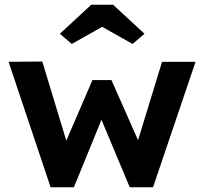

<svg xmlns="http://www.w3.org/2000/svg" viewBox="-20 -788 860 808"><path d="M193 0 16 -528 158 -529 259 -196 369 -451H449L561 -198L662 -528H803L624 0H526L407 -284L291 0ZM282 -603 232 -646 364 -768H456L588 -646L538 -603L410 -675Z"/></svg>

Font: Lexend SemiBold
Style: Regular
Weight: 600
Designer: Bonnie Shaver-Troup, Thomas Jockin
Foundry: Lexend
Version: Version 1.005; ttfautohint (v1.8.3)